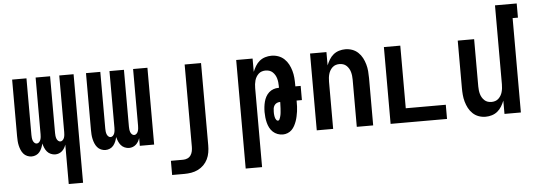

<svg xmlns="http://www.w3.org/2000/svg" viewBox="-56 -907 3613 1295"><g transform="rotate(-5 1750.0 -260.0)"><path d="M361 215V-52Q357 -40 350.5 -29Q344 -18 334.5 -9.5Q325 -1 313 3.5Q301 8 288 8Q273 8 258 1.5Q243 -5 233 -17Q223 -29 217 -43.5Q211 -58 207 -73Q204 -58 198 -43.5Q192 -29 182.5 -17Q173 -5 158.5 1.5Q144 8 128 8Q113 8 98 1.5Q83 -5 73 -17Q63 -29 57 -43.5Q51 -58 47.5 -73.5Q44 -89 43 -104.5Q42 -120 42 -136V-520H139V-136Q139 -127 140 -117.5Q141 -108 144 -99Q147 -90 154 -83Q161 -76 170 -76Q179 -76 186 -83Q193 -90 196 -99Q199 -108 200 -117.5Q201 -127 201 -136V-520H299V-136Q299 -127 300 -117.5Q301 -108 304 -99Q307 -90 314 -83Q321 -76 330 -76Q339 -76 346 -83Q353 -90 356 -99Q359 -108 360 -117.5Q361 -127 361 -136V-520H458V215Z M628 8Q613 8 598 1.5Q583 -5 573 -17Q563 -29 557 -43.5Q551 -58 547.5 -73.5Q544 -89 543 -104.5Q542 -120 542 -136V-520H639V-136Q639 -127 640 -117.5Q641 -108 644 -99Q647 -90 654 -83Q661 -76 670 -76Q679 -76 686 -83Q693 -90 696 -99Q699 -108 700 -117.5Q701 -127 701 -136V-520H799V-136Q799 -127 800 -117.5Q801 -108 804 -99Q807 -90 814 -83Q821 -76 830 -76Q839 -76 846 -83Q853 -90 856 -99Q859 -108 860 -117.5Q861 -127 861 -136V-520H958V0H861V-52Q857 -40 850.5 -29Q844 -18 834.5 -9.5Q825 -1 813 3.5Q801 8 788 8Q773 8 758 1.5Q743 -5 733 -17Q723 -29 717 -43.5Q711 -58 707 -73Q704 -58 698 -43.5Q692 -29 682.5 -17Q673 -5 658.5 1.5Q644 8 628 8Z M1061 215V119H1144Q1159 119 1173 113Q1187 107 1195.5 94.5Q1204 82 1207 67Q1210 52 1210 37V-520H1321V37Q1321 61 1317 85Q1313 109 1302.5 130.5Q1292 152 1275 169Q1258 186 1236.5 196.5Q1215 207 1191.5 211Q1168 215 1144 215Z M1559 215V-520H1670V-430Q1678 -450 1689.5 -469Q1701 -488 1717.5 -501.5Q1734 -515 1755 -521.5Q1776 -528 1798 -528Q1822 -528 1844.5 -520Q1867 -512 1884.5 -495.5Q1902 -479 1913 -458Q1924 -437 1930.5 -414Q1937 -391 1939 -367.5Q1941 -344 1941 -320V-308H1977V-212H1941V-205Q1941 -188 1940.5 -171.5Q1940 -155 1937.5 -138.5Q1935 -122 1931.5 -105.5Q1928 -89 1922.5 -73.5Q1917 -58 1909 -43Q1901 -28 1889.5 -16.5Q1878 -5 1862 1.5Q1846 8 1829 8Q1811 8 1793.5 1.5Q1776 -5 1762.5 -17.5Q1749 -30 1740.5 -46.5Q1732 -63 1727.5 -81Q1723 -99 1721 -117Q1719 -135 1719 -153Q1719 -171 1721 -188.5Q1723 -206 1727.5 -223.5Q1732 -241 1740.5 -256.5Q1749 -272 1762 -284Q1775 -296 1792 -302Q1809 -308 1826 -308H1830V-320Q1830 -333 1828.5 -346Q1827 -359 1823.5 -371.5Q1820 -384 1813.5 -395Q1807 -406 1797.5 -415Q1788 -424 1775.5 -428Q1763 -432 1750 -432Q1737 -432 1724.5 -428Q1712 -424 1702.5 -415Q1693 -406 1686.5 -395Q1680 -384 1676.5 -371.5Q1673 -359 1671.5 -346Q1670 -333 1670 -320V215ZM1804 -88Q1811 -88 1814 -94Q1817 -100 1819 -106Q1821 -112 1822.5 -118Q1824 -124 1825 -130Q1826 -136 1826.5 -142.5Q1827 -149 1827.5 -155Q1828 -161 1828.5 -167.5Q1829 -174 1829 -180Q1829 -186 1829.5 -192.5Q1830 -199 1830 -205V-212H1826Q1816 -212 1806 -207Q1796 -202 1790 -192.5Q1784 -183 1782.5 -172.5Q1781 -162 1781 -151Q1781 -145 1781 -139Q1781 -133 1782 -127Q1783 -121 1784 -115Q1785 -109 1787.5 -103.5Q1790 -98 1794 -93Q1798 -88 1804 -88Z M2059 0V-520H2170V-430Q2178 -450 2189.5 -469Q2201 -488 2217.5 -501.5Q2234 -515 2255 -521.5Q2276 -528 2298 -528Q2322 -528 2344.5 -520Q2367 -512 2384.5 -495.5Q2402 -479 2413 -458Q2424 -437 2430.5 -414Q2437 -391 2439 -367.5Q2441 -344 2441 -320V0H2330V-320Q2330 -333 2328.5 -346Q2327 -359 2323.5 -371.5Q2320 -384 2313.5 -395Q2307 -406 2297.5 -415Q2288 -424 2275.5 -428Q2263 -432 2250 -432Q2237 -432 2224.5 -428Q2212 -424 2202.5 -415Q2193 -406 2186.5 -395Q2180 -384 2176.5 -371.5Q2173 -359 2171.5 -346Q2170 -333 2170 -320V0Z M2559 0V-520H2670V-96H2941V0Z M3202 8Q3178 8 3155.5 0Q3133 -8 3115.5 -24.5Q3098 -41 3087 -62Q3076 -83 3069.5 -106Q3063 -129 3061 -152.5Q3059 -176 3059 -200V-520H3170V-200Q3170 -187 3171.5 -174Q3173 -161 3176.5 -148.5Q3180 -136 3186.5 -125Q3193 -114 3202.5 -105Q3212 -96 3224.5 -92Q3237 -88 3250 -88Q3263 -88 3275.5 -92Q3288 -96 3297.5 -105Q3307 -114 3313.5 -125Q3320 -136 3323.5 -148.5Q3327 -161 3328.5 -174Q3330 -187 3330 -200V-735H3477V-639H3441V0H3330V-90Q3322 -70 3310.5 -51Q3299 -32 3282.5 -18.5Q3266 -5 3245 1.5Q3224 8 3202 8Z"/></g></svg>

Font: Iosevka
Style: Bold
Weight: 700
Monospace: yes
Designer: Belleve Invis
Foundry: Belleve Invis
Version: Version 32.5.0; ttfautohint (v1.8.4)